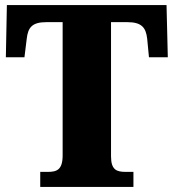

<svg xmlns="http://www.w3.org/2000/svg" viewBox="-20 -734 681 754"><path d="M138 0H504V-59H474C439 -59 416 -66 416 -120V-647H480C536 -647 553 -626 558 -582L565 -509H639L634 -714H7L3 -509H76L85 -582C90 -626 106 -647 162 -647H226V-124C226 -67 203 -59 168 -59H138Z"/></svg>

Font: Noto Serif Ethiopic SemiCondensed Black
Style: Regular
Weight: 900
Width: 4
Designer: Monotype Design Team
Foundry: Monotype Imaging Inc.
Version: Version 2.102